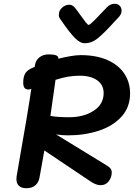

<svg xmlns="http://www.w3.org/2000/svg" viewBox="-20 -991 715 1017"><path d="M339 -274Q310 -274 277 -279L548 -113Q572 -99 572 -79Q572 -52 556 -31Q540 -10 513 -10Q493 -10 467 -25L215 -194L189 -49Q184 -23 166 -8.5Q148 6 120 6Q93 6 80 -7Q67 -20 67 -42Q67 -52 68 -57Q84 -147 98 -231L119 -352Q135 -447 146 -521L144 -520Q137 -517 130 -517Q117 -517 110 -525.5Q103 -534 103 -554Q103 -580 111.5 -598Q120 -616 144 -628Q156 -634 164 -637L165 -645Q169 -672 189 -687.5Q209 -703 239 -703Q292 -703 289 -681V-680Q365 -699 408 -699Q490 -699 549 -673Q608 -647 638.5 -601Q669 -555 669 -496Q669 -423 623.5 -373Q578 -323 503 -298.5Q428 -274 339 -274ZM274 -568 269 -532 247 -377Q283 -370 345 -370Q424 -370 476.5 -404.5Q529 -439 529 -498Q529 -541 495 -565.5Q461 -590 401 -590Q340 -590 274 -568ZM624 -935Q624 -924 619.5 -915Q615 -906 605 -896L590 -880Q532 -816 499 -789Q466 -762 429 -762Q403 -762 375 -791.5Q347 -821 314 -869L300 -889Q290 -901 292 -916Q292 -935 309 -950.5Q326 -966 347 -966Q357 -966 365.5 -960.5Q374 -955 384 -941L409 -907Q423 -887 434 -873Q445 -859 450 -859Q455 -859 475 -878.5Q495 -898 520 -925L547 -953Q564 -971 589 -971Q604 -971 614 -960.5Q624 -950 624 -935Z"/></svg>

Font: Mali SemiBold
Style: Italic
Weight: 600
Italic angle: -10°
Version: Version 1.000; ttfautohint (v1.6)